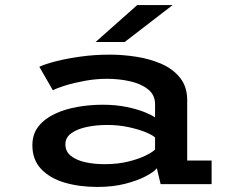

<svg xmlns="http://www.w3.org/2000/svg" viewBox="-20 -728 915 759"><path d="M365 11Q293.5 11 235.2 -6.2Q177 -23.5 142.5 -60Q108 -96.5 108 -154Q108 -198 132.2 -228.5Q156.5 -259 197 -278Q237.5 -297 286.8 -305.5Q336 -314 386 -314Q438.5 -314 481.2 -305Q524 -296 552.8 -284.2Q581.5 -272.5 593 -263.5V-316Q593 -353 564.8 -375.2Q536.5 -397.5 493 -407Q449.5 -416.5 403 -416.5Q359.5 -416.5 315.5 -408.5Q271.5 -400.5 237.2 -389.8Q203 -379 189 -371L135.5 -464Q157.5 -474.5 200 -485.5Q242.5 -496.5 298 -504.2Q353.5 -512 414 -512Q466 -512 520 -503.5Q574 -495 619.2 -475Q664.5 -455 692.2 -420Q720 -385 720 -332V-93.5H816.5V0H615L600 -63Q589.5 -49 557.2 -31.8Q525 -14.5 476 -1.8Q427 11 365 11ZM392 -79Q445 -79 486.8 -89.2Q528.5 -99.5 556 -113.2Q583.5 -127 593 -137V-184.5Q582.5 -194.5 554.8 -205.8Q527 -217 488 -225.5Q449 -234 403 -234Q360.5 -234 322.8 -226Q285 -218 261.8 -201.2Q238.5 -184.5 238.5 -157.5Q238.5 -129 260.2 -111.8Q282 -94.5 317 -86.8Q352 -79 392 -79ZM473 -562H358L522.5 -708H662.5Z"/></svg>

Font: Trispace SemiExpanded Medium
Style: Regular
Weight: 500
Width: 6
Designer: Tyler Finck
Foundry: Etcetera Type Company
Version: Version 1.210; ttfautohint (v1.8.3)